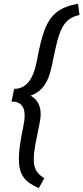

<svg xmlns="http://www.w3.org/2000/svg" viewBox="-20 -829 442 1019"><path d="M186 169.4Q157.7 157.2 137.7 143.3Q117.7 129.4 104.7 111.1Q91.8 92.8 85.9 69.1Q80.1 45.4 80.1 14.2Q80.1 -19.5 86.4 -62.5Q92.8 -105.5 104.5 -161.6Q107.4 -176.3 109.1 -189.9Q110.8 -203.6 110.8 -216.3Q110.8 -232.4 107.4 -246.1Q104 -259.8 95.7 -269.5Q87.4 -279.3 74 -284.7Q60.5 -290 41 -290L55.2 -357.4Q102.1 -357.4 131.8 -394Q161.6 -430.7 176.3 -509.3Q185.5 -559.1 195.1 -598.9Q204.6 -638.7 216.6 -669.9Q228.5 -701.2 244.1 -724.4Q259.8 -747.6 280.8 -764.2Q301.8 -780.8 329.6 -791.7Q357.4 -802.7 394 -809.1L401.9 -749.5Q367.2 -742.2 345 -725.1Q322.8 -708 307.6 -677Q292.5 -646 281 -599.1Q269.5 -552.2 256.3 -485.4Q249.5 -451.7 240 -425Q230.5 -398.4 216.8 -378.2Q203.1 -357.9 184.8 -344Q166.5 -330.1 142.6 -321.3Q171.4 -304.7 183.6 -280Q195.8 -255.4 195.8 -224.1Q195.8 -211.9 194.1 -199Q192.4 -186 189.5 -171.9Q175.8 -107.4 167.5 -62Q159.2 -16.6 159.2 15.6Q159.2 52.7 172.1 75.9Q185.1 99.1 215.3 116.7Z"/></svg>

Font: Ufes Sans
Style: Italic
Weight: 400
Designer: Ricardo Esteves & Filipe Motta
Foundry: ProDesignUfes - Ricardo Esteves, Filipe Motta
Version: Version 2.0